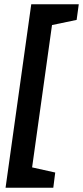

<svg xmlns="http://www.w3.org/2000/svg" viewBox="-20 -726 388 897"><path d="M6 151 126 -706H348L338 -633L223 -609L130 56L238 80L229 151Z"/></svg>

Font: Faustina ExtraBold
Style: Italic
Weight: 800
Italic angle: -8°
Designer: Alfonso Garcia
Foundry: http://www.omnibus-type.com
Version: Version 1.200